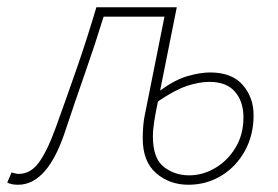

<svg xmlns="http://www.w3.org/2000/svg" viewBox="-46 -498 768 530"><path d="M4 12Q-6 12 -13 10.5Q-20 9 -26 6L-14 -22Q-10 -21 -5 -19.5Q0 -18 6 -18Q38 -18 61 -49Q84 -80 108 -146Q138 -229 166.5 -311Q195 -393 220 -478H442L396 -248Q437 -278 472 -288Q507 -298 534 -298Q594 -298 624 -263.5Q654 -229 654 -180Q654 -125 630 -81.5Q606 -38 565 -13Q524 12 474 12Q422 12 385 -20Q348 -52 348 -116Q348 -135 349.5 -151.5Q351 -168 354 -182L408 -452H240Q216 -374 189 -297Q162 -220 136 -142Q111 -64 78 -26Q45 12 4 12ZM476 -14Q514 -14 548.5 -34.5Q583 -55 604.5 -91Q626 -127 626 -174Q626 -218 602.5 -245Q579 -272 532 -272Q504 -272 470.5 -261Q437 -250 390 -218Q383 -185 379.5 -161.5Q376 -138 376 -122Q376 -61 406 -37.5Q436 -14 476 -14Z"/></svg>

Font: Source Sans 3 VF
Style: Italic
Weight: 200
Italic angle: -11°
Designer: Paul D. Hunt
Foundry: Adobe Systems Incorporated
Version: Version 3.042;hotconv 1.0.118;makeotfexe 2.5.65603